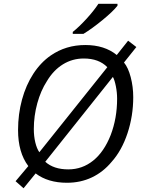

<svg xmlns="http://www.w3.org/2000/svg" viewBox="-20 -964 760 1023"><path d="M63 1.5 130.9 -79.1Q76.2 -151.4 76.2 -271Q76.2 -356 97.2 -433.1Q118.2 -510.3 157.5 -570.8Q196.8 -631.3 250.5 -668.5Q331.1 -724.1 434.6 -724.1Q537.1 -724.1 602.1 -670.9L662.6 -747.1L706.5 -713.4L640.6 -630.9Q663.1 -604 676.5 -552.7Q689.9 -501.5 689.9 -446.3Q689.9 -346.2 659.4 -254.2Q628.9 -162.1 574.7 -101.6Q529.8 -47.4 469.5 -18.8Q409.2 9.8 336.9 9.8Q235.4 9.8 169.9 -40L105.5 39.1ZM569.8 -244.6Q604 -334 604 -438Q604 -470.7 597.4 -504.2Q590.8 -537.6 581.5 -554.2L221.2 -102.1Q266.1 -61.5 343.8 -61.5Q418.5 -61.5 476.6 -108.4Q534.7 -155.3 569.8 -244.6ZM426.3 -652.3Q365.7 -652.3 315.2 -621.1Q264.6 -589.8 230 -531.7Q197.3 -481.4 178.7 -413.8Q160.2 -346.2 160.2 -276.9Q160.2 -238.3 168 -205.6Q175.8 -172.9 189.5 -152.8L551.8 -606Q506.8 -652.3 426.3 -652.3ZM504.4 -943.8H606V-933.6Q582.5 -903.3 525.9 -856.9Q469.2 -810.5 424.8 -783.7H367.7V-793.9Q400.4 -819.8 439.9 -862.8Q479.5 -905.8 504.4 -943.8Z"/></svg>

Font: Viking Open Sans
Style: Italic
Weight: 400
Italic angle: -12°
Foundry: Ascender Corporation
Version: Version 2.000